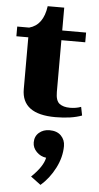

<svg xmlns="http://www.w3.org/2000/svg" viewBox="-72 -671 577 1122"><g transform="rotate(5 216.0 -110.0)"><path d="M262 10Q64 10 64 -137V-441H-6V-498H64Q146 -520 161 -632H258V-498H398V-441H258V-137Q258 -86 280.5 -69Q303 -52 342 -52Q378 -52 407 -63L417 -13Q356 10 262 10ZM327 174Q327 239 294 303.5Q261 368 210 412L151 368Q219 303 229 251Q196 247 172.5 223Q149 199 149 168Q149 132 174 110.5Q199 89 235 89Q279 89 303 113.5Q327 138 327 174Z"/></g></svg>

Font: Trirong Black
Style: Regular
Weight: 900
Designer: Katatrad Team
Foundry: CadsonDemak
Version: Version 1.001